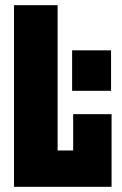

<svg xmlns="http://www.w3.org/2000/svg" viewBox="-20 -720 470 740"><path d="M34 0V-700H202V-140H262V-280H410V0ZM258 -370V-526H408V-370Z"/></svg>

Font: Tektur Condensed
Style: Bold
Weight: 700
Width: 3
Designer: Adam Jagosz
Foundry: Adam Jagosz
Version: Version 1.005;gftools[0.9.30]